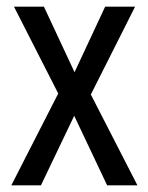

<svg xmlns="http://www.w3.org/2000/svg" viewBox="-20 -557 446 577"><path d="M155 -276 22 -537H112L204 -340L296 -537H386L253 -273L393 0H302L203 -209L103 0H14Z"/></svg>

Font: Noto Sans Display Condensed
Style: Regular
Weight: 400
Width: 3
Designer: Monotype Design Team
Foundry: Monotype Imaging Inc.
Version: Version 2.003